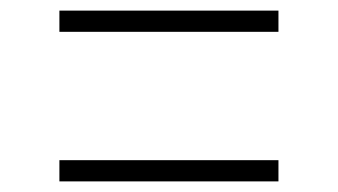

<svg xmlns="http://www.w3.org/2000/svg" viewBox="-20 -498 637 362"><path d="M505 -478V-438H92V-478ZM505 -196V-156H92V-196Z"/></svg>

Font: Gmarket Sans TTF Light
Style: Regular
Weight: 300
Designer: Creative Director : Sungho Lee; Art Director : Kiwoong Choi; Project Manager : Sori Yang, Jongwook Yoon; Font Designer :
Foundry: Sandoll Inc.
Version: Version 1.000;hotconv 1.0.109;makeotfexe 2.5.65596